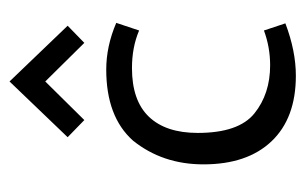

<svg xmlns="http://www.w3.org/2000/svg" viewBox="-139 -493 641 403"><g transform="rotate(-90 181.5 -291.5)"><path d="M38 0ZM38 -185Q38 -271 88 -333Q138 -389 237 -389Q286 -389 335 -368L319 -320Q284 -335 240 -335Q172 -335 138 -299.5Q104 -264 104 -197Q104 -111 145 -78Q186 -45 246 -45Q284 -45 319 -58L334 -13Q276 9 224 9Q135 9 86.5 -42Q38 -93 38 -185ZM293 -435 212 -517 131 -435 95 -470 212 -592 329 -470Z"/></g></svg>

Font: Cambay Devanagari
Style: Regular
Weight: 400
Designer: Pooja Saxena
Foundry: Pooja Saxena
Version: Version 1.180;PS 001.180;hotconv 1.0.70;makeotf.lib2.5.58329